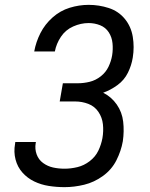

<svg xmlns="http://www.w3.org/2000/svg" viewBox="-20 -763 616 791"><path d="M246 8Q286 8 327 -2Q368 -12 404 -38Q440 -64 459.5 -102.5Q479 -141 486 -181Q492 -222 487.5 -261.5Q483 -301 461 -332.5Q439 -364 405 -381Q436 -392 464 -412.5Q492 -433 507 -463.5Q522 -494 527 -526Q534 -569 527 -611.5Q520 -654 494 -685.5Q468 -717 428 -730Q388 -743 345 -743Q306 -743 267 -731Q228 -719 196.5 -691Q165 -663 146.5 -626.5Q128 -590 121 -551H206Q212 -583 231 -611.5Q250 -640 281.5 -654Q313 -668 345 -668Q370 -668 392.5 -659Q415 -650 428 -630Q441 -610 443.5 -585Q446 -560 442 -535Q438 -511 427 -488Q416 -465 395 -448.5Q374 -432 349.5 -426Q325 -420 301 -420H239L226 -345H289Q318 -345 344 -335Q370 -325 385.5 -302Q401 -279 404 -251Q407 -223 402 -194Q397 -167 385 -142Q373 -117 349.5 -99Q326 -81 299 -74.5Q272 -68 246 -68Q221 -68 198.5 -73Q176 -78 157.5 -91.5Q139 -105 131 -127Q123 -149 127 -173L128 -178H43Q42 -174 42 -170Q36 -137 44 -106Q52 -75 72.5 -52Q93 -29 121 -15.5Q149 -2 181 3Q213 8 246 8Z"/></svg>

Font: Iosevka Sparkle Oblique
Style: Regular
Weight: 400
Italic angle: -9°
Designer: Belleve Invis
Foundry: Belleve Invis
Version: Version 4.5.0; ttfautohint (v1.8.3)